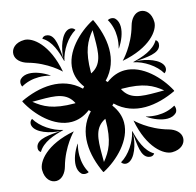

<svg xmlns="http://www.w3.org/2000/svg" viewBox="-132 -1118 1263 1235"><g transform="rotate(-15 500.0 -500.0)"><path d="M33.6 -437.6C33.6 -434.3 34.1 -430.9 35 -427.6C48.3 -377.8 140.9 -347.5 207.6 -346.3C134.5 -339.1 51.5 -337.5 38 -287C36.8 -282.8 36.2 -278.5 36.2 -274.4C36.2 -263.7 40.4 -254 50.7 -248.1C84.4 -306.3 160.6 -330.9 225.4 -346.7L225.8 -348.2C159 -362.1 84.4 -410.4 50.7 -468.6C39.4 -462.1 33.6 -449.9 33.6 -437.6ZM774.2 -651.8C841 -637.9 915.6 -589.6 949.3 -531.4C960.6 -537.9 966.3 -550.1 966.3 -562.3C966.3 -565.7 965.9 -569.1 965 -572.4C951.7 -622.2 859 -652.5 792.4 -653.7C865.5 -660.9 948.5 -662.5 962 -713C963.2 -717.2 963.8 -721.5 963.8 -725.6C963.8 -736.3 959.6 -746 949.3 -752C915.6 -693.7 839.4 -669.2 774.6 -653.3ZM20 -590.8C71.2 -493.4 176.7 -383.7 293.5 -383.7C334 -383.7 376 -396.9 417.5 -428.5L428.5 -417.5C373.9 -360.9 353.3 -293.2 353.3 -224.6C353.3 -153.6 375.4 -81.6 404.7 -20H409.2C506.6 -71.2 616.3 -176.7 616.3 -293.5C616.3 -334 603.1 -376 571.5 -417.5L582.5 -428.5C639.1 -373.9 706.8 -353.3 775.4 -353.3C846.4 -353.3 918.3 -375.4 980 -404.7V-409.2C928.8 -506.6 823.3 -616.3 706.5 -616.3C665.9 -616.3 624 -603.1 582.5 -571.5L571.5 -582.5C626.1 -639.1 646.7 -706.8 646.7 -775.4C646.7 -846.4 624.6 -918.3 595.3 -980H590.8C493.4 -928.8 383.7 -823.3 383.7 -706.5C383.7 -665.9 396.9 -624 428.5 -582.5L417.5 -571.5C360.9 -626.1 293.2 -646.7 224.6 -646.7C153.6 -646.7 81.6 -624.6 20 -595.3ZM531.4 -50.7C537.9 -39.4 550.1 -33.6 562.3 -33.6C565.7 -33.6 569.1 -34.1 572.4 -35C622.2 -48.3 652.5 -140.9 653.7 -207.6C660.9 -134.5 662.5 -51.5 713 -38C717.2 -36.8 721.5 -36.2 725.6 -36.2C736.3 -36.2 746 -40.4 751.9 -50.7C693.7 -84.3 669.1 -160.6 653.3 -225.4L651.8 -225.7C637.9 -159 589.6 -84.3 531.4 -50.7ZM248 -949.3C306.3 -915.7 330.8 -839.4 346.7 -774.6L348.2 -774.2C362.1 -841 410.4 -915.7 468.6 -949.3C462.1 -960.6 449.9 -966.3 437.6 -966.3C434.3 -966.3 430.9 -965.9 427.6 -965C377.8 -951.7 347.5 -859 346.3 -792.4C339.1 -865.5 337.5 -948.5 287 -962C282.8 -963.2 278.5 -963.8 274.4 -963.8C263.7 -963.8 254 -959.6 248 -949.3ZM38.1 -707.6C38.1 -699.8 39.9 -692 43.5 -685.8C79.8 -706.8 120.5 -716.5 162.1 -716.5C187.2 -716.5 212.7 -713 237.8 -706.3L238.2 -707.7C195.2 -736.6 146.3 -755.6 106.1 -755.6C82.7 -755.6 62.3 -749.1 47.6 -734.5C41.3 -728.1 38.1 -717.9 38.1 -707.6ZM80.9 -574.3C87.3 -574.4 93.7 -574.4 100 -574.4C111.4 -574.4 122.4 -574.5 133.1 -574.5C235.9 -574.5 309.2 -570.9 347.2 -494.2L341.3 -493.7C196.7 -494 139.2 -527.4 80.9 -574.3ZM761.8 -292.3C804.8 -263.4 853.6 -244.4 893.9 -244.4C917.3 -244.4 937.7 -250.9 952.4 -265.5C958.7 -271.9 961.9 -282.1 961.9 -292.4C961.9 -300.1 960.1 -308 956.5 -314.2C920.2 -293.2 879.5 -283.5 837.9 -283.5C812.8 -283.5 787.3 -287 762.2 -293.7ZM652.8 -505.8 658.7 -506.3C803.3 -506 860.7 -472.6 919.1 -425.7C912.7 -425.6 906.3 -425.6 900 -425.6C888.6 -425.6 877.6 -425.5 866.9 -425.5C764.1 -425.5 690.8 -429.1 652.8 -505.8ZM678.2 -289.5C714.2 -99.5 811 -28 866 -28C926.3 -28 957.9 -62.4 957.9 -98.8C957.9 -135.2 924.9 -163.8 882.2 -175.5C756.5 -210.2 678.2 -289.5 678.2 -289.5ZM710.5 -678.2C900.5 -714.2 972 -811 972 -866C972 -926.3 937.6 -957.9 901.2 -957.9C864.8 -957.9 836.2 -924.9 824.5 -882.2C789.8 -756.5 710.5 -678.2 710.5 -678.2ZM28 -134C28 -73.7 62.4 -42.1 98.8 -42.1C135.2 -42.1 163.8 -75.1 175.5 -117.7C210.2 -243.4 289.5 -321.7 289.5 -321.7C99.5 -285.7 28 -189 28 -134ZM42.1 -901.2C42.1 -864.8 75.1 -836.2 117.7 -824.5C243.4 -789.8 321.7 -710.5 321.7 -710.5C285.7 -900.5 189 -972 134 -972C73.7 -972 42.1 -937.6 42.1 -901.2ZM244.4 -106.1C244.4 -82.7 250.9 -62.3 265.5 -47.6C271.9 -41.3 282.1 -38.1 292.4 -38.1C300.1 -38.1 308 -39.9 314.2 -43.5C293.2 -79.8 283.5 -120.5 283.5 -162.1C283.5 -187.2 287 -212.7 293.7 -237.8L292.3 -238.2C263.4 -195.2 244.4 -146.4 244.4 -106.1ZM425.5 -133.1C425.5 -235.9 429.1 -309.2 505.8 -347.2L506.3 -341.3C506 -196.7 472.6 -139.2 425.7 -80.9C425.6 -87.3 425.6 -93.7 425.6 -100C425.6 -111.4 425.5 -122.4 425.5 -133.1ZM685.8 -956.5C706.8 -920.2 716.5 -879.5 716.5 -837.9C716.5 -812.8 713 -787.3 706.3 -762.2L707.7 -761.8C736.6 -804.8 755.6 -853.7 755.6 -893.9C755.6 -917.3 749.1 -937.7 734.5 -952.4C728.1 -958.7 717.9 -961.9 707.6 -961.9C699.8 -961.9 692 -960.1 685.8 -956.5ZM493.7 -658.7C494 -803.3 527.4 -860.8 574.3 -919.1C574.4 -912.7 574.4 -906.3 574.4 -900C574.4 -888.6 574.5 -877.6 574.5 -866.9C574.5 -764.1 570.9 -690.8 494.2 -652.8Z"/></g></svg>

Font: GlukFrames07
Style: Medium
Weight: 500
Monospace: yes
Designer: gluk
Foundry: gluk
Version: Version 1.00